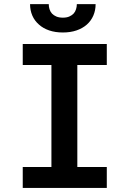

<svg xmlns="http://www.w3.org/2000/svg" viewBox="-20 -928 640 948"><path d="M92.3 -710.9V-606.9H233.9V-103.5H92.3V0H507.3V-103.5H361.8V-606.9H507.3V-710.9ZM452.1 -907.7H359.4Q359.4 -895 355.5 -882.6Q351.6 -870.1 343.8 -861.3Q335 -852.1 322 -846.4Q309.1 -840.8 290.5 -840.8Q271.5 -840.8 258.3 -846.4Q245.1 -852.1 236.8 -860.8Q228.5 -870.1 224.6 -882.3Q220.7 -894.5 220.7 -907.7H128.4Q128.4 -877 139.6 -851.1Q150.9 -825.2 172.4 -806.6Q192.9 -788.1 222.9 -777.8Q252.9 -767.6 290.5 -767.6Q327.6 -767.6 357.7 -777.8Q387.7 -788.1 408.7 -806.6Q429.7 -825.2 440.9 -851.1Q452.1 -877 452.1 -907.7Z"/></svg>

Font: Roboto Mono SemiBold
Style: Regular
Weight: 600
Monospace: yes
Designer: Google
Version: Version 3.000